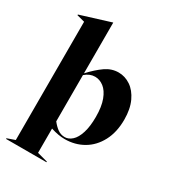

<svg xmlns="http://www.w3.org/2000/svg" viewBox="-230 -899 1091 1219"><g transform="rotate(30 315.5 -290.0)"><path d="M13 195 70 175V-692L13 -707V-712L232 -780H233V-408Q282 -461 326.5 -492Q371 -523 422 -523Q469 -523 510 -495.5Q551 -468 576.5 -413.5Q602 -359 602 -281Q602 -189 566.5 -122Q531 -55 470.5 -20Q410 15 335 15Q289 15 233 -3V175L309 195V200H13ZM329 4Q357 4 382 -18.5Q407 -41 422 -88.5Q437 -136 437 -206Q437 -281 418.5 -330Q400 -379 370 -402Q340 -425 306 -425Q267 -425 233 -395V-56Q254 -29 277 -12.5Q300 4 329 4Z"/></g></svg>

Font: Nyght Serif Bold
Style: Regular
Weight: 700
Designer: Maksym Kobuzan
Version: Version 0.410